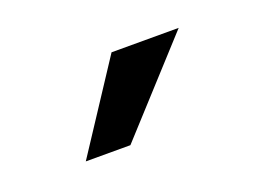

<svg xmlns="http://www.w3.org/2000/svg" viewBox="-41 -824 395 294"><g transform="rotate(-20 156.5 -677.0)"><path d="M154.3 -749 60.1 -605.5H132.8L263.7 -749Z"/></g></svg>

Font: Dirooz FD
Style: FD
Weight: 400
Foundry: DejaVu fonts team - Redesigned by Saber Rastikerdar
Version: Version 0.2.1